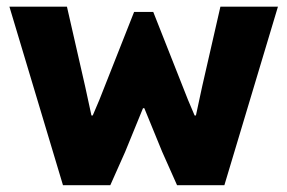

<svg xmlns="http://www.w3.org/2000/svg" viewBox="-20 -547 849 567"><path d="M166 0 7.8 -527.3H177.7L231.4 -292L250 -206.1H253.9L273.4 -252L376 -511.7H432.6L535.2 -252L554.7 -206.1H558.6L577.1 -292L630.9 -527.3H800.8L642.6 0H502.9L459 -98.6L406.2 -227.5H402.3L349.6 -98.6L305.7 0Z"/></svg>

Font: Reddit Sans Black
Style: Regular
Weight: 900
Version: Version 1.014